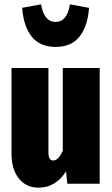

<svg xmlns="http://www.w3.org/2000/svg" viewBox="-20 -846 515 884"><path d="M439 0H290L284 -57Q236 18 158 18Q100 18 66.5 -24.5Q33 -67 33 -138V-533H203V-144Q203 -107 225 -107Q249 -107 269 -152V-533H439ZM82 -810 169 -826Q183 -745 236 -745Q289 -745 302 -826L390 -810Q384 -726 346.5 -678Q309 -630 236 -630Q163 -630 125.5 -678Q88 -726 82 -810Z"/></svg>

Font: Fira Sans Extra Condensed ExtraBold
Style: Regular
Weight: 800
Width: 1
Designer: Carrois Corporate & Edenspiekermann AG
Foundry: Carrois Corporate GbR & Edenspiekermann AG
Version: Version 4.203